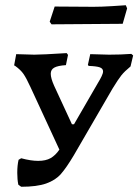

<svg xmlns="http://www.w3.org/2000/svg" viewBox="-20 -708 529 734"><path d="M489 -496 479 -454Q456 -435 444 -420Q432 -405 410 -369L262 -114Q234 -67 213 -43Q192 -19 156.5 -6.5Q121 6 61 6L50 -2Q46 -22 46 -47Q46 -76 51 -97L61 -103Q98 -93 126 -93Q155 -93 173.5 -103.5Q192 -114 207 -136L97 -374Q81 -409 70 -425Q59 -441 38 -456L34 -458L42 -501L111 -499Q141 -499 235 -505L240 -498L232 -459Q201 -457 187.5 -449.5Q174 -442 174 -426Q174 -409 187 -380L255 -233H263L355 -392Q363 -405 368.5 -416.5Q374 -428 374 -435Q374 -446 361.5 -450.5Q349 -455 319 -456L316 -460L325 -501L397 -499Q443 -499 482 -502ZM449 -617 313 -616 177 -615 170 -625 189 -683 337 -682Q367 -682 407.5 -684.5Q448 -687 461 -688L466 -676Z"/></svg>

Font: Alegreya SC Medium
Style: Italic
Weight: 500
Italic angle: -7°
Designer: Juan Pablo del Peral
Foundry: Huerta Tipografica
Version: Version 2.007; ttfautohint (v1.6)